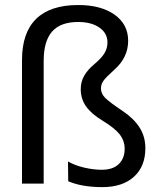

<svg xmlns="http://www.w3.org/2000/svg" viewBox="-20 -745 640 779"><path d="M569.8 -144Q569.8 -69.8 523.4 -27.8Q477.1 14.2 395 14.2Q311.5 14.2 256.8 -9.8L255.9 -89.8Q284.2 -73.7 321.8 -64.9Q359.4 -56.2 393.1 -56.2Q438 -56.2 461.9 -79.3Q485.8 -102.5 485.8 -141.1Q485.8 -173.8 465.8 -199.5Q445.8 -225.1 397 -254.9Q352.1 -281.7 329.8 -312.5Q307.6 -343.3 307.6 -383.3Q307.6 -413.1 321.5 -437.5Q335.4 -461.9 361.8 -483.9Q390.1 -507.3 403.1 -527.8Q416 -548.3 416 -572.8Q416 -610.4 383.3 -633.1Q350.6 -655.8 297.4 -655.8Q225.1 -655.8 191.2 -616.7Q157.2 -577.6 157.2 -498.5V0H69.3V-501.5Q69.3 -612.3 126.7 -668.5Q184.1 -724.6 297.4 -724.6Q390.1 -724.6 445.1 -685.3Q500 -646 500 -579.6Q500 -512.2 444.8 -462.9Q410.2 -432.1 399.9 -417.5Q389.6 -402.8 389.6 -386.2Q389.6 -365.7 405.8 -348.9Q421.9 -332 480 -293Q523.4 -263.7 546.6 -227.1Q569.8 -190.4 569.8 -144Z"/></svg>

Font: Cousine
Style: Regular
Weight: 400
Monospace: yes
Designer: Steve Matteson
Foundry: Ascender Corporation
Version: Version 1.20